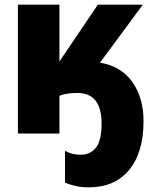

<svg xmlns="http://www.w3.org/2000/svg" viewBox="-20 -573 669 824"><path d="M409 -304 593 -553H400L235 -309V-553H57V0H235V-162Q250 -168 269 -171Q288 -174 312 -174Q416 -174 416 -43Q416 30 392 60.5Q368 91 325 91Q287 91 259 74V211Q281 220 305.5 225.5Q330 231 361 231Q472 231 534 156.5Q596 82 596 -54Q596 -153 548 -221Q500 -289 409 -304Z"/></svg>

Font: Noto Sans UI SemiCondensed Black
Style: Regular
Weight: 900
Width: 4
Designer: Monotype Design Team
Foundry: Monotype Imaging Inc.
Version: 1.001